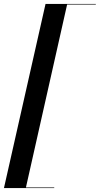

<svg xmlns="http://www.w3.org/2000/svg" viewBox="-30 -800 504 970"><path d="M200 -780H454V-777H309L101 147H244V150H-10Z"/></svg>

Font: Bodoni* 72 Medium
Style: Italic
Weight: 500
Italic angle: -13°
Version: Version 1.002; ttfautohint (v0.97) -l 8 -r 50 -G 200 -x 14 -